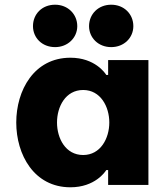

<svg xmlns="http://www.w3.org/2000/svg" viewBox="-20 -785 707 815"><path d="M452 -585C507 -585 546 -625 546 -674C546 -725 507 -765 452 -765C397 -765 358 -725 358 -674C358 -625 397 -585 452 -585ZM214 -585C268 -585 308 -625 308 -674C308 -725 268 -765 214 -765C158 -765 120 -725 120 -674C120 -625 158 -585 214 -585ZM279 -540C124 -540 49 -401 49 -265C49 -129 124 10 279 10C383 10 427 -56 431 -63H439V0H610V-530H439V-467H431C427 -474 383 -540 279 -540ZM333 -403C407 -403 444 -332 444 -265C444 -198 407 -127 333 -127C258 -127 222 -198 222 -265C222 -332 258 -403 333 -403Z"/></svg>

Font: Be Vietnam Pro ExtraBold
Style: Regular
Weight: 800
Designer: Lam Bao, Tony Le, Vietanh Nguyen
Foundry: Yellow Type Foundry
Version: Version 1.002